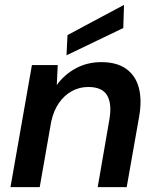

<svg xmlns="http://www.w3.org/2000/svg" viewBox="-20 -768 644 788"><path d="M23 0 111 -501H217L213 -419Q244 -462 291 -487.5Q338 -513 396 -513Q460 -513 498.5 -485Q537 -457 550 -407Q563 -357 551 -289L500 0H381L429 -278Q440 -341 420 -376Q400 -411 342 -411Q306 -411 275 -394Q244 -377 222 -345.5Q200 -314 190 -268L143 0ZM253 -541 257 -624 489 -748 486 -653Z"/></svg>

Font: DM Sans 18pt SemiBold
Style: Italic
Weight: 600
Italic angle: -10°
Designer: Colophon Foundry, Jonny Pinhorn
Foundry: Colophon Foundry
Version: Version 4.004;gftools[0.9.30]